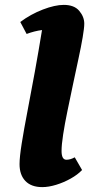

<svg xmlns="http://www.w3.org/2000/svg" viewBox="-20 -754 385 786"><path d="M153 12Q108 12 84 -13Q60 -38 60 -82Q60 -111 69 -167.5Q78 -224 92.5 -299Q107 -374 122.5 -459.5Q138 -545 152 -631Q121 -627 89 -615L63 -664Q106 -696 155.5 -715Q205 -734 241 -734Q284 -734 304.5 -709.5Q325 -685 325 -657Q325 -640 318.5 -601.5Q312 -563 301 -512.5Q290 -462 278.5 -407Q267 -352 256 -299Q245 -246 238.5 -203.5Q232 -161 232 -136Q232 -100 252 -100Q268 -100 286 -110L316 -58Q298 -39 269.5 -23Q241 -7 210 2.5Q179 12 153 12Z"/></svg>

Font: Petrona Black
Style: Italic
Weight: 900
Italic angle: -9°
Designer: Ringo R. Seeber
Foundry: Ringo R. Seeber
Version: Version 2.001; ttfautohint (v1.8.3)